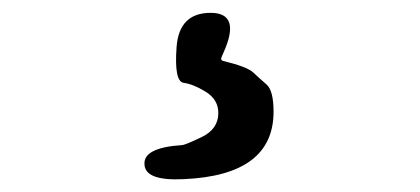

<svg xmlns="http://www.w3.org/2000/svg" viewBox="-20 -23 654 299"><path d="M266 256Q206 259 205 233Q203 207 263 203Q268 203 294 190.5Q320 178 320 153Q320 132 300.5 120Q281 108 266 106Q251 104 255 50Q259 -3 308 -3Q356 -3 328 59L325 66Q323 71 328 72Q365 81 374.5 90Q384 99 395 108.5Q406 118 406 151Q406 250 266 256Z"/></svg>

Font: Resource Han Rounded TW Medium
Style: Regular
Weight: 500
Designer: Cyano Hao (round all glyphs); Ryoko NISHIZUKA 西塚涼子 (kana, bopomofo & ideographs); Paul D. Hunt (Latin, Greek & Cyrillic)
Foundry: Cyano Hao
Version: 0.990